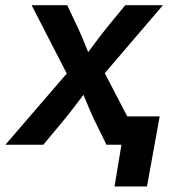

<svg xmlns="http://www.w3.org/2000/svg" viewBox="-51 -542 642 719"><path d="M-30.8 0 230.5 -303.2 216.8 -231.9 67.4 -522.5H200.7L240.7 -438Q256.3 -403.8 269.3 -371.3Q282.2 -338.9 295.4 -306.6H249.5Q273.9 -338.9 297.6 -371.3Q321.3 -403.8 348.6 -438L418 -522.5H559.1L310.1 -231.4L323.2 -302.7L481 0H347.7L300.8 -95.7Q285.2 -129.4 272.5 -160.6Q259.8 -191.9 245.6 -223.1H288.6Q264.6 -191.9 241.5 -160.6Q218.3 -129.4 190.9 -95.7L111.3 0ZM377.9 156.2 403.8 0H363.8L380.9 -106H546.9L499.5 156.2Z"/></svg>

Font: Inter 28pt SemiBold
Style: Italic
Weight: 600
Italic angle: -9.3988°
Designer: Rasmus Andersson
Foundry: rsms
Version: Version 4.001;git-66647c0bb